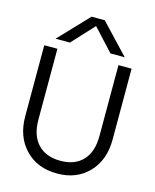

<svg xmlns="http://www.w3.org/2000/svg" viewBox="-128 -953 844 1047"><g transform="rotate(15 294.5 -429.5)"><path d="M256.8 -867.2H331.1L488.8 -700.2H408.2L293.9 -824.2L179.2 -700.2H98.1ZM47.9 -649.9H122.1V-249Q122.1 -160.6 167.7 -112.3Q213.4 -64 295.9 -64Q377 -64 421.9 -112.3Q466.8 -160.6 466.8 -249V-649.9H541V-249Q541 -133.8 473.4 -63Q405.8 7.8 295.9 7.8Q184.1 7.8 116 -63Q47.9 -133.8 47.9 -249Z"/></g></svg>

Font: Overused Grotesk
Style: Regular
Weight: 400
Version: Version 0.002